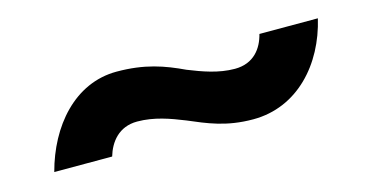

<svg xmlns="http://www.w3.org/2000/svg" viewBox="-33 -496 629 330"><g transform="rotate(-15 281.5 -331.0)"><path d="M34 -262H137C144 -286 161 -309 194 -309C224 -309 251 -299 276 -289C309 -275 340 -261 388 -261C467 -261 522 -323 540 -400H436C430 -376 414 -353 380 -353C351 -353 324 -363 299 -373C265 -389 232 -401 182 -401C107 -401 54 -338 34 -262Z"/></g></svg>

Font: Fixel Display 20240404 SemiBold
Style: Italic
Weight: 600
Italic angle: -10°
Designer: AlfaBravo + MacPaw
Foundry: Kyrylo Tkachov, Marchela Mozhyna, Serhii Makarenko, Maria Weinstein, Zakhar Kryvoshyya
Version: Version 1.211;Glyphs 3.2 (3225)